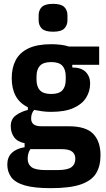

<svg xmlns="http://www.w3.org/2000/svg" viewBox="-20 -767 549 999"><path d="M503 41Q503 96 480.5 134Q458 172 402 192Q346 212 244 212Q158 212 108.5 197.5Q59 183 38.5 155Q18 127 18 89Q18 51 41.5 28.5Q65 6 108 -1V-22Q71 -29 53.5 -53Q36 -77 36 -111Q36 -148 63.5 -167.5Q91 -187 125 -195V-209Q82 -230 61.5 -268Q41 -306 41 -360Q41 -415 62 -454.5Q83 -494 128.5 -515.5Q174 -537 246 -537Q269 -537 293 -534.5Q317 -532 338 -525H496V-430H356V-416Q403 -416 426 -392.5Q449 -369 449 -333Q449 -292 428 -258.5Q407 -225 362.5 -205Q318 -185 246 -185Q221 -185 199.5 -188Q178 -191 158 -195Q151 -188 146.5 -176.5Q142 -165 142 -150Q142 -131 154.5 -120.5Q167 -110 197 -110H338Q427 -110 465 -70.5Q503 -31 503 41ZM246 -278Q287 -278 304.5 -297Q322 -316 322 -353V-369Q322 -406 304.5 -425Q287 -444 246 -444Q206 -444 188 -425Q170 -406 170 -369V-353Q170 -316 188 -297Q206 -278 246 -278ZM372 59Q372 35 355.5 22Q339 9 301 9H138Q131 19 127.5 32Q124 45 124 59Q124 88 144.5 103Q165 118 220 118H276Q331 118 351.5 103Q372 88 372 59ZM256 -602Q214 -602 197.5 -618.5Q181 -635 181 -662V-687Q181 -714 197.5 -730.5Q214 -747 256 -747Q298 -747 314.5 -730.5Q331 -714 331 -687V-662Q331 -635 314.5 -618.5Q298 -602 256 -602Z"/></svg>

Font: IBM Plex Sans Condensed
Style: Bold
Weight: 700
Width: 3
Designer: Mike Abbink, Paul van der Laan, Pieter van Rosmalen
Foundry: Bold Monday
Version: Version 3.201